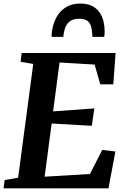

<svg xmlns="http://www.w3.org/2000/svg" viewBox="-26 -1034 690 1054"><path d="M-6.5 0 -0.5 -45.5 73.5 -58.5 156.5 -683 87 -695 93 -743H608.5L596 -571H524.5L493.5 -679.5L301 -691L265.5 -422.5L492 -439L478 -343.5L257.5 -356L219 -64L468 -79L535 -211L607.5 -202.5L569.5 0ZM413.5 -1014.5Q455 -1014.5 481.5 -1000.2Q508 -986 522.8 -962.8Q537.5 -939.5 543 -913Q548.5 -886.5 548.5 -861.5Q548.5 -853.5 548 -846Q547.5 -838.5 546 -831.5H481Q481 -836.5 480.8 -841.2Q480.5 -846 480 -850.5Q479 -873.5 473.2 -891.5Q467.5 -909.5 452.8 -920.2Q438 -931 409 -931Q373 -931 354.8 -915Q336.5 -899 329.8 -876Q323 -853 321.5 -831.5H257Q257 -839.5 257.5 -846.5Q258 -853.5 259 -861Q265 -905 284.2 -939.8Q303.5 -974.5 336 -994.5Q368.5 -1014.5 413.5 -1014.5Z"/></svg>

Font: Merriweather 24pt
Style: Bold Italic
Weight: 700
Italic angle: -7.8°
Designer: Eben Sorkin
Foundry: Eben Sorkin
Version: Version 2.101